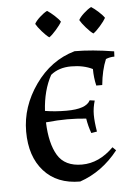

<svg xmlns="http://www.w3.org/2000/svg" viewBox="-52 -751 553 803"><g transform="rotate(-5 224.0 -349.5)"><path d="M399 -119 413 -105Q346 -20 252 12Q155 12 100 -49.5Q45 -111 45 -215.5Q45 -320 110 -412Q175 -504 276 -533Q349 -533 441 -518L440 -496Q421 -496 404 -489Q385 -444 379 -382H354Q346 -416 346 -452Q308 -471 256 -471Q204 -471 170 -443Q136 -381 131 -295Q173 -288 221 -288Q304 -288 321 -323L342 -320Q333 -290 333 -261Q333 -232 340 -190L316 -186Q305 -216 300 -248Q260 -252 220.5 -252Q181 -252 131 -247Q134 -158 164 -108Q194 -58 266 -58Q338 -58 399 -119ZM230 -661Q223 -648 205.5 -628Q188 -608 176 -600Q164 -608 146.5 -628Q129 -648 122 -661Q128 -673 145 -688.5Q162 -704 176 -711Q189 -703 206 -687.5Q223 -672 230 -661ZM415 -661Q408 -648 390.5 -628Q373 -608 361 -600Q349 -608 331.5 -628Q314 -648 307 -661Q313 -673 330 -688.5Q347 -704 361 -711Q374 -703 391 -687.5Q408 -672 415 -661Z"/></g></svg>

Font: Almendra SC
Style: Regular
Weight: 400
Designer: Ana Sanfelippo
Foundry: Ana Sanfelippo
Version: Version 1.003